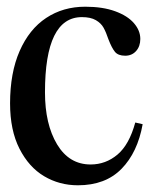

<svg xmlns="http://www.w3.org/2000/svg" viewBox="-20 -536 468 572"><path d="M10 -228Q10 -319 38.5 -384Q67 -449 117.5 -482.5Q168 -516 234 -516Q286 -516 323 -502.5Q360 -489 379 -467Q398 -445 398 -420Q398 -398 385.5 -384Q373 -370 353 -370Q332 -370 322.5 -381.5Q313 -393 303 -419Q296 -440 288.5 -453.5Q281 -467 265.5 -476Q250 -485 224 -485Q114 -485 114 -261Q114 -166 150 -106Q186 -46 250 -46Q295 -46 330 -75.5Q365 -105 383 -171L405 -166Q390 -82 342 -33Q294 16 212 16Q157 16 111.5 -11Q66 -38 38 -93Q10 -148 10 -228Z"/></svg>

Font: RL Madena Variable
Style: Regular
Weight: 400
Designer: I Kadek Wantara Putra
Foundry: Roughlines ID
Version: Version 1.000;Glyphs 3.1.2 (3151)